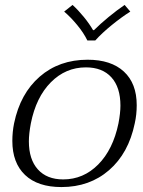

<svg xmlns="http://www.w3.org/2000/svg" viewBox="-20 -748 581 778"><path d="M240 -701 274 -728Q297 -707 319.5 -679.5Q342 -652 357 -626H361Q386 -651 420 -679Q454 -707 485 -728L508 -701Q473 -679 433 -646.5Q393 -614 366 -584H334Q319 -615 292.5 -647Q266 -679 240 -701ZM30 -177Q30 -213 37 -248Q62 -369 141 -437.5Q220 -506 335 -506Q430 -506 482 -458Q534 -410 534 -322Q534 -283 526 -248Q501 -127 422 -58.5Q343 10 229 10Q133 10 81.5 -39Q30 -88 30 -177ZM460 -248Q468 -290 468 -320Q468 -394 431.5 -434.5Q395 -475 328 -475Q246 -475 186 -414.5Q126 -354 105 -248Q97 -206 97 -175Q97 -102 133.5 -61.5Q170 -21 236 -21Q318 -21 378 -81.5Q438 -142 460 -248Z"/></svg>

Font: Trirong Light
Style: Italic
Weight: 300
Italic angle: -12°
Designer: Katatrad Team
Foundry: CadsonDemak
Version: Version 1.001